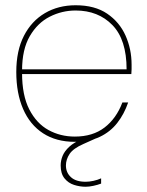

<svg xmlns="http://www.w3.org/2000/svg" viewBox="-20 -528 558 731"><path d="M265 12Q194 12 144 -20.5Q94 -53 68 -113Q42 -173 42 -254Q42 -335 71 -391.5Q100 -448 151 -478Q202 -508 268 -508Q341 -508 388 -476Q435 -444 458 -392.5Q481 -341 481 -282Q481 -272 481 -264.5Q481 -257 480 -246H53V-264H462Q462 -377 408 -432.5Q354 -488 268 -488Q216 -488 169.5 -464.5Q123 -441 93.5 -390.5Q64 -340 64 -259V-250Q64 -165 91.5 -111.5Q119 -58 164.5 -33Q210 -8 265 -8Q333 -8 378 -42.5Q423 -77 446 -138H468Q453 -94 426.5 -60Q400 -26 360 -7Q320 12 265 12ZM306 183Q284 183 262 176Q240 169 225.5 151Q211 133 211 102Q211 83 218.5 65Q226 47 244 30.5Q262 14 293 1L354 -26L365 -10L298 20Q259 37 245 58Q231 79 231 102Q231 129 250 146.5Q269 164 306 164Q320 164 336 160.5Q352 157 365 151V171Q352 176 335.5 179.5Q319 183 306 183Z"/></svg>

Font: DM Sans 28pt Thin
Style: Regular
Weight: 250
Version: Version 4.004;gftools[0.9.30]